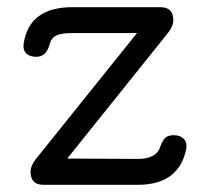

<svg xmlns="http://www.w3.org/2000/svg" viewBox="-20 -514 574 534"><path d="M101 0Q65 0 65 -36Q65 -53 80 -72L361 -422H181Q151 -422 137 -415.5Q123 -409 118 -391Q109 -356 81 -356Q62 -356 52.5 -366Q43 -376 46 -394Q62 -494 181 -494H426Q462 -494 462 -458Q462 -441 446 -421L167 -73L363 -72Q414 -72 425 -104Q431 -122 439 -130Q447 -138 463 -138Q481 -138 491 -128Q501 -118 498 -100Q478 0 363 0Z"/></svg>

Font: Jura SemiBold
Style: Regular
Weight: 600
Designer: Daniel Johnson, Alexei Vanyashin
Foundry: Daniel Johnson
Version: Version 5.103